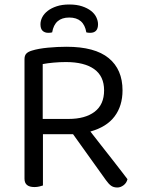

<svg xmlns="http://www.w3.org/2000/svg" viewBox="-20 -827 629 854"><path d="M171 -2Q165 0 155 2.5Q145 5 133 5Q89 5 89 -32V-564Q89 -580 97 -588.5Q105 -597 122 -602Q151 -611 193.5 -615Q236 -619 276 -619Q402 -619 463.5 -568.5Q525 -518 525 -425Q525 -356 489.5 -309Q454 -262 382 -242Q407 -210 432 -178Q457 -146 479.5 -117.5Q502 -89 519.5 -66Q537 -43 547 -30Q543 -13 529.5 -3Q516 7 502 7Q485 7 474 -1Q463 -9 451 -26L305 -230H171ZM285 -298Q359 -298 401 -330Q443 -362 443 -425Q443 -488 399 -519.5Q355 -551 273 -551Q246 -551 218.5 -548.5Q191 -546 170 -542V-298ZM288 -749Q223 -749 212 -683Q208 -682 204 -681.5Q200 -681 195 -681Q179 -681 169.5 -690Q160 -699 160 -719Q160 -735 168 -750.5Q176 -766 192 -778.5Q208 -791 232 -799Q256 -807 288 -807Q321 -807 345 -799Q369 -791 385 -778.5Q401 -766 408.5 -750Q416 -734 416 -719Q416 -681 381 -681Q372 -681 364 -683Q353 -749 288 -749Z"/></svg>

Font: Baloo Bhai 2
Style: Regular
Weight: 400
Designer: Supriya Tembe, Noopur Datye and Ek Type
Foundry: Ek Type
Version: Version 1.640;PS 1.000;hotconv 16.6.51;makeotf.lib2.5.65220;